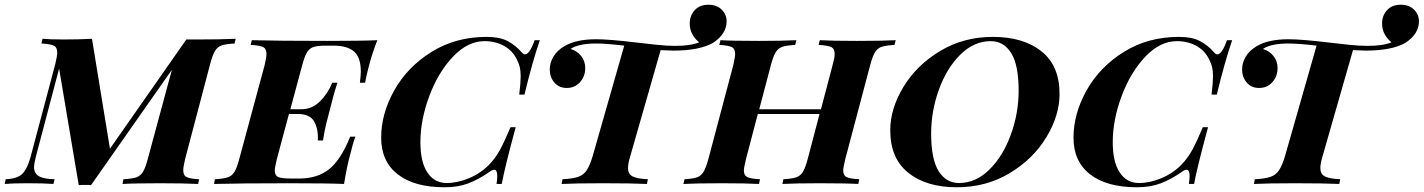

<svg xmlns="http://www.w3.org/2000/svg" viewBox="-63 -778 6021 812"><path d="M934 -614 929 -594Q892 -592 874.5 -586Q857 -580 846.5 -563Q836 -546 826 -508L720 -106Q712 -72 712 -58Q712 -36 726.5 -29Q741 -22 779 -20L775 0Q712 -3 615 -3Q506 -3 455 0L459 -20Q496 -22 513.5 -28Q531 -34 541.5 -51Q552 -68 562 -106L664 -483L322 5Q313 4 296 4Q279 4 270 5L187 -488L88 -113Q81 -85 81 -71Q81 -46 100.5 -33.5Q120 -21 168 -20L163 0Q127 -3 51 -3Q-10 -3 -43 0L-39 -20Q10 -22 31 -42.5Q52 -63 66 -113L171 -508Q179 -542 179 -556Q179 -578 164.5 -585Q150 -592 112 -594L117 -614Q148 -611 206 -611Q275 -611 326 -614L402 -149L725 -611H773Q870 -611 934 -614Z M1533 -608Q1511 -554 1496 -494Q1487 -462 1481 -428H1459Q1463 -462 1463 -475Q1463 -535 1434.5 -560Q1406 -585 1347 -585H1316Q1281 -585 1263.5 -579.5Q1246 -574 1235.5 -557Q1225 -540 1215 -502L1165 -316H1211Q1257 -316 1290.5 -349.5Q1324 -383 1342 -428H1364Q1347 -377 1330 -306Q1323 -281 1316.5 -254.5Q1310 -228 1303 -184H1281Q1284 -231 1266 -263.5Q1248 -296 1196 -296H1159L1108 -106Q1099 -68 1099 -57Q1099 -36 1113.5 -29.5Q1128 -23 1166 -23H1203Q1280 -23 1329.5 -63Q1379 -103 1418 -200H1440Q1428 -168 1418 -124Q1405 -79 1392 0Q1324 -3 1163 -3Q950 -3 842 0L846 -20Q882 -22 900 -28Q918 -34 928.5 -51Q939 -68 949 -106L1056 -502Q1064 -536 1064 -550Q1064 -572 1049.5 -579Q1035 -586 997 -588L1002 -608Q1109 -605 1322 -605Q1469 -605 1533 -608Z M1549 -196Q1549 -297 1604.5 -396Q1660 -495 1762 -558.5Q1864 -622 1995 -622Q2050 -622 2083.5 -604.5Q2117 -587 2143 -557Q2151 -548 2157 -548Q2177 -548 2198 -608H2220Q2189 -518 2155 -378H2133Q2139 -429 2139 -455Q2139 -477 2135.5 -493Q2132 -509 2123 -526Q2105 -564 2068.5 -584Q2032 -604 1986 -604Q1915 -604 1852.5 -538Q1790 -472 1752.5 -371.5Q1715 -271 1715 -176Q1715 -93 1744.5 -48.5Q1774 -4 1826 -4Q1872 -4 1921 -24.5Q1970 -45 2006 -82Q2032 -109 2051 -143.5Q2070 -178 2096 -240H2118Q2071 -67 2059 0H2037Q2040 -21 2040 -34Q2040 -60 2027 -60Q2019 -60 2007 -51Q1961 -19 1917.5 -2.5Q1874 14 1817 14Q1690 14 1619.5 -40.5Q1549 -95 1549 -196Z M3010 -688Q3010 -635 2953 -597Q2895 -564 2785 -564Q2769 -564 2731 -566L2602 -116Q2593 -86 2593 -67Q2593 -42 2612 -32Q2631 -22 2677 -20L2673 0Q2609 -3 2488 -3Q2369 -3 2312 0L2316 -20Q2359 -22 2382 -30Q2405 -38 2418 -57.5Q2431 -77 2443 -116L2577 -585Q2501 -594 2458 -594Q2384 -594 2350 -571Q2377 -563 2394.5 -541.5Q2412 -520 2412 -490Q2412 -455 2390 -430.5Q2368 -406 2334 -406Q2301 -406 2281.5 -429Q2262 -452 2262 -484Q2262 -512 2277.5 -538.5Q2293 -565 2326 -584Q2375 -612 2458 -612Q2514 -612 2630 -598Q2672 -593 2715 -588.5Q2758 -584 2792 -584Q2858 -584 2894 -599Q2877 -612 2865.5 -632.5Q2854 -653 2854 -678Q2854 -712 2875 -735Q2896 -758 2933 -758Q2968 -758 2989 -737.5Q3010 -717 3010 -688Z M3725 -608 3720 -588Q3683 -586 3665.5 -580Q3648 -574 3637.5 -557Q3627 -540 3617 -502L3512 -106Q3503 -68 3503 -57Q3503 -36 3517.5 -29Q3532 -22 3571 -20L3567 0Q3515 -3 3403 -3Q3302 -3 3246 0L3250 -20Q3286 -22 3304 -28Q3322 -34 3332.5 -51Q3343 -68 3353 -106L3403 -296H3142L3092 -106Q3083 -68 3083 -57Q3083 -36 3097.5 -29Q3112 -22 3151 -20L3147 0Q3092 -3 2990 -3Q2881 -3 2827 0L2832 -20Q2867 -22 2884.5 -28Q2902 -34 2912.5 -51.5Q2923 -69 2933 -106L3038 -502Q3046 -536 3046 -550Q3046 -572 3031.5 -579Q3017 -586 2979 -588L2984 -608Q3035 -605 3147 -605Q3244 -605 3305 -608L3300 -588Q3263 -586 3245.5 -580Q3228 -574 3217.5 -557Q3207 -540 3197 -502L3148 -316H3409L3458 -502Q3467 -534 3467 -550Q3467 -572 3452 -579Q3437 -586 3399 -588L3404 -608Q3458 -605 3560 -605Q3671 -605 3725 -608Z M3702 -227Q3702 -318 3757.5 -410Q3813 -502 3912.5 -562Q4012 -622 4136 -622Q4265 -622 4341.5 -561Q4418 -500 4418 -381Q4418 -290 4362.5 -198Q4307 -106 4207.5 -46Q4108 14 3984 14Q3855 14 3778.5 -47Q3702 -108 3702 -227ZM3875 -213Q3875 -105 3906.5 -54.5Q3938 -4 3993 -4Q4064 -4 4121.5 -61Q4179 -118 4212 -208.5Q4245 -299 4245 -395Q4245 -503 4213.5 -553.5Q4182 -604 4127 -604Q4056 -604 3998.5 -547Q3941 -490 3908 -399.5Q3875 -309 3875 -213Z M4477 -196Q4477 -297 4532.5 -396Q4588 -495 4690 -558.5Q4792 -622 4923 -622Q4978 -622 5011.5 -604.5Q5045 -587 5071 -557Q5079 -548 5085 -548Q5105 -548 5126 -608H5148Q5117 -518 5083 -378H5061Q5067 -429 5067 -455Q5067 -477 5063.5 -493Q5060 -509 5051 -526Q5033 -564 4996.5 -584Q4960 -604 4914 -604Q4843 -604 4780.5 -538Q4718 -472 4680.5 -371.5Q4643 -271 4643 -176Q4643 -93 4672.5 -48.5Q4702 -4 4754 -4Q4800 -4 4849 -24.5Q4898 -45 4934 -82Q4960 -109 4979 -143.5Q4998 -178 5024 -240H5046Q4999 -67 4987 0H4965Q4968 -21 4968 -34Q4968 -60 4955 -60Q4947 -60 4935 -51Q4889 -19 4845.5 -2.5Q4802 14 4745 14Q4618 14 4547.5 -40.5Q4477 -95 4477 -196Z M5938 -688Q5938 -635 5881 -597Q5823 -564 5713 -564Q5697 -564 5659 -566L5530 -116Q5521 -86 5521 -67Q5521 -42 5540 -32Q5559 -22 5605 -20L5601 0Q5537 -3 5416 -3Q5297 -3 5240 0L5244 -20Q5287 -22 5310 -30Q5333 -38 5346 -57.5Q5359 -77 5371 -116L5505 -585Q5429 -594 5386 -594Q5312 -594 5278 -571Q5305 -563 5322.5 -541.5Q5340 -520 5340 -490Q5340 -455 5318 -430.5Q5296 -406 5262 -406Q5229 -406 5209.5 -429Q5190 -452 5190 -484Q5190 -512 5205.5 -538.5Q5221 -565 5254 -584Q5303 -612 5386 -612Q5442 -612 5558 -598Q5600 -593 5643 -588.5Q5686 -584 5720 -584Q5786 -584 5822 -599Q5805 -612 5793.5 -632.5Q5782 -653 5782 -678Q5782 -712 5803 -735Q5824 -758 5861 -758Q5896 -758 5917 -737.5Q5938 -717 5938 -688Z"/></svg>

Font: Playfair Display SC
Style: Bold Italic
Weight: 700
Italic angle: -14°
Designer: Claus Eggers Sørensen
Foundry: Claus Eggers Sørensen
Version: Version 1.200; ttfautohint (v1.6)